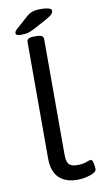

<svg xmlns="http://www.w3.org/2000/svg" viewBox="-98 -928 517 979"><g transform="rotate(-10 160.5 -439.0)"><path d="M222 6Q159 6 125.5 -27.5Q92 -61 92 -127V-730Q92 -741 100.5 -746.5Q109 -752 131 -752H139Q161 -752 169.5 -746.5Q178 -741 178 -730V-132Q178 -94 191 -81Q204 -68 234 -68Q263 -68 280 -75Q297 -82 304 -82Q311 -82 314.5 -71.5Q318 -61 319.5 -49Q321 -37 321 -32Q321 -21 305 -12.5Q289 -4 266 1Q243 6 222 6ZM65 -772Q39 -772 39 -785Q39 -794 50 -804L114 -861Q128 -873 143.5 -878.5Q159 -884 190 -884Q213 -884 228 -879.5Q243 -875 243 -866Q243 -858 236.5 -849.5Q230 -841 203 -826L142 -793Q120 -781 105 -776.5Q90 -772 65 -772Z"/></g></svg>

Font: Asap Semi Expanded
Style: Regular
Weight: 400
Width: 6
Designer: Pablo Cosgaya
Foundry: Omnibus-Type
Version: Version 3.001; ttfautohint (v1.8.4.7-5d5b)